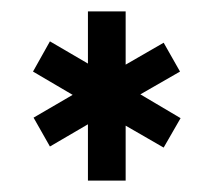

<svg xmlns="http://www.w3.org/2000/svg" viewBox="-20 -710 376 338"><path d="M134.8 -491.2 67.9 -452.1 39.1 -502.9 107.9 -543 38.1 -584 67.9 -637.2 134.8 -598.1V-689.9H201.2V-596.2L268.1 -634.8L296.9 -584L227.1 -543.9L297.9 -502L268.1 -450.2L201.2 -488.8V-392.1H134.8Z"/></svg>

Font: D-DIN Condensed
Style: DINCondensed-Bold
Weight: 700
Width: 3
Designer: Charles Nix
Foundry: Datto Inc.
Version: Version 1.10